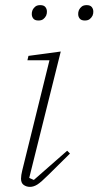

<svg xmlns="http://www.w3.org/2000/svg" viewBox="-20 -717 384 749"><path d="M97 12Q83 12 72.5 4.5Q62 -3 62 -20Q62 -33 67 -53L173 -482H87L91 -499L217 -516L94 -23L112 -15L242 -129L253 -118L169 -35Q140 -6 125.5 3Q111 12 97 12ZM130 -637Q116 -637 110 -644.5Q104 -652 104 -662Q104 -666 104.5 -669.5Q105 -673 107 -678Q111 -686 118 -691.5Q125 -697 137 -697Q151 -697 157 -689.5Q163 -682 163 -672Q163 -668 162.5 -664.5Q162 -661 160 -656Q156 -648 149 -642.5Q142 -637 130 -637ZM311 -637Q297 -637 291 -644.5Q285 -652 285 -662Q285 -666 285.5 -669.5Q286 -673 288 -678Q292 -686 299 -691.5Q306 -697 318 -697Q332 -697 338 -689.5Q344 -682 344 -672Q344 -668 343.5 -664.5Q343 -661 341 -656Q337 -648 330 -642.5Q323 -637 311 -637Z"/></svg>

Font: IBM Plex Serif ExtLt
Style: Italic
Weight: 200
Italic angle: -14°
Designer: Mike Abbink, Paul van der Laan, Pieter van Rosmalen
Foundry: Bold Monday
Version: Version 3.001